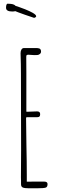

<svg xmlns="http://www.w3.org/2000/svg" viewBox="-20 -1013 343 1039"><path d="M164.1 -916.5Q167.5 -916.5 171.6 -919.2Q175.8 -921.9 175.8 -924.8Q175.8 -933.1 156.7 -943.8Q140.1 -953.1 115.7 -962.9Q89.4 -973.1 76.2 -977.5Q71.3 -979 68.1 -980Q64.9 -981 64 -981.4Q55.2 -992.7 25.4 -992.7H19Q12.7 -988.3 12.7 -970.7Q12.7 -950.7 46.9 -950.7Q54.7 -950.7 63 -952.6Q66.9 -950.2 114.5 -933.3Q162.1 -916.5 164.1 -916.5ZM136.7 5.9H179.2Q217.8 5.9 228 2Q237.3 -1.5 237.3 -17.1Q237.3 -30.3 218.8 -30.3H210H167.5L125 -29.8V-66.9Q125 -133.8 123 -225.6Q121.1 -316.9 121.1 -374Q121.1 -378.9 125 -378.9H182.1Q190.4 -378.9 193.8 -382.6Q197.3 -386.2 197.3 -395.5Q197.3 -410.2 180.7 -410.2Q160.2 -410.2 126.5 -408.2H125.5H124.5Q122.6 -408.2 122.6 -410.2V-535.2V-620.1Q122.1 -657.7 122.1 -705.1Q122.1 -712.4 124.3 -714.6Q126.5 -716.8 133.8 -716.8L149.9 -715.8L166 -714.8Q178.2 -714.8 182.6 -715.3Q189.5 -715.8 195.8 -720.9Q202.1 -726.1 202.1 -733.9Q202.1 -747.6 191.9 -751Q187 -752.4 182.4 -752.7Q177.7 -752.9 171.4 -752.9H109.4Q101.1 -752.9 96.2 -745.1Q91.3 -737.3 91.3 -725.1Q93.3 -662.6 93.3 -613.8L94.2 -201.2L93.3 -55.2V-53.2Q93.3 -43 93.8 -34.7V-16.1Q93.8 -2.4 103.5 1.7Q113.3 5.9 136.7 5.9Z"/></svg>

Font: Amatica SC
Style: Regular
Weight: 400
Designer: Vernon Adams, Ben Nathan
Foundry: newtypography
Version: Version 2.001